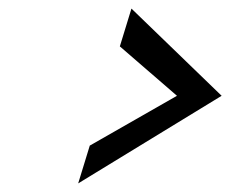

<svg xmlns="http://www.w3.org/2000/svg" viewBox="-20 -701 536 447"><path d="M162 -274 496 -478 286 -681 259 -593 392 -478 189 -362Z"/></svg>

Font: bitstorm
Style: ultextobl
Weight: 400
Version: Version 0.2